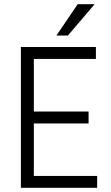

<svg xmlns="http://www.w3.org/2000/svg" viewBox="-20 -899 530 919"><path d="M305 -729H250L352 -879H433ZM445 0H80V-674H439V-617H142V-365H404V-308H142V-57H445Z"/></svg>

Font: Hind Mysuru Light
Style: Regular
Weight: 300
Designer: Manushi Parikh, Hitesh Malaviya
Foundry: Indian Type Foundry
Version: Version 0.703;PS 1.0;hotconv 1.0.86;makeotf.lib2.5.63406